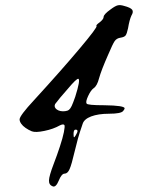

<svg xmlns="http://www.w3.org/2000/svg" viewBox="-20 -712 560 733"><path d="M375.6 -647.3C375.6 -641.5 370.5 -634.7 360.4 -626.7C350.3 -619.5 346.3 -614.8 348.5 -612.6C351.3 -609.8 330 -581.2 284.5 -527.1C239 -472.9 180.9 -407.1 110.1 -329.8C73.2 -290.1 54.8 -265.5 54.8 -256.2C54.8 -251.1 56.8 -245.7 60.8 -239.9C64.8 -234.1 70.4 -228.7 77.6 -223.7C84.8 -218.6 92.8 -214.3 101.4 -210.7C110.8 -207 126.9 -207.5 149.7 -212.3C172.4 -216.9 192.1 -224 208.7 -233.4C217.4 -237.7 223.2 -238.1 226 -234.5C227.5 -230.8 226.7 -221.8 223.9 -207.4C221 -192.9 215.9 -174.7 208.7 -152.7C201.5 -130.6 193.5 -108.4 184.9 -86C173.3 -55.7 167.3 -34.7 167 -23.2C166.6 -11.6 171.5 -4 181.6 -0.4C189.5 2.5 197.1 -4.9 204.4 -22.6C211.6 -40.3 219 -49.1 226.6 -49.1C234.1 -49.1 240.5 -54.7 245.5 -66C250.6 -77.1 257.1 -99.7 265 -133.7C275.1 -174.8 281.7 -199.1 284.5 -206.3C289.6 -220.7 293.2 -231.6 295.4 -238.8C299 -251 309.8 -260.6 327.9 -267.5C346 -274.3 368.7 -277.8 396.2 -277.8C427.2 -277.8 445.3 -281.4 450.4 -288.6C453.9 -292.9 455.8 -296.2 455.8 -298.3C455.8 -305.5 430.1 -309.5 378.8 -310.2C334.7 -310.2 312 -312.4 310.6 -316.8C307.7 -321.1 309.6 -330.6 316.5 -345.5C323.4 -360.3 330.4 -370.2 337.6 -375.3C346.3 -381.1 353.2 -393.7 358.2 -413.2C364 -434.1 375.6 -464.1 392.9 -503.1C404.5 -530.6 412.8 -547.9 417.8 -555.1C422.9 -562.4 430.3 -566.7 440.1 -568.1C449.8 -569.6 456.3 -572.5 459.6 -576.8C462.8 -581.2 465.9 -590.2 468.8 -603.9C472.4 -625.6 476.7 -641.9 481.8 -652.7C487.6 -662.1 488.5 -669.5 484.5 -674.9C480.5 -680.3 470.2 -685.2 453.6 -689.5C444.2 -692.4 436.3 -693.2 429.8 -691.7C423.3 -690.2 414.3 -685.2 402.7 -676.5C384.6 -663.6 375.6 -653.8 375.6 -647.3ZM253.7 -307.6C250.5 -300.7 247 -295.8 243.4 -292.9C239.8 -290 234.7 -288.2 228.2 -287.5C215.3 -286.1 204.8 -288.3 196.8 -294C188.9 -299.8 186.7 -306.7 190.3 -314.6C200.4 -328.3 216.7 -347.9 239.1 -373.1C261.5 -399.8 274.8 -412.5 279.2 -411.1C284.9 -408.9 281 -386.2 267.3 -342.8C261.5 -326.2 257 -314.5 253.7 -307.6ZM268.4 -194.3C265.5 -190 263.7 -187.8 263 -187.8C261.5 -187.8 260.8 -192.2 260.8 -200.8C260.8 -211.7 263.3 -217.1 268.4 -217.1C273.4 -217.1 275.9 -215.3 275.9 -211.7C275.9 -208.1 273.4 -202.3 268.4 -194.3Z"/></svg>

Font: Beth Ellen
Style: Regular
Weight: 400
Version: Version 1.015;Fontself Maker 2.1.2